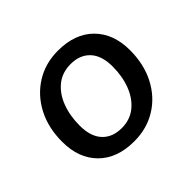

<svg xmlns="http://www.w3.org/2000/svg" viewBox="-123 -655 822 822"><g transform="rotate(-45 288.5 -244.0)"><path d="M267 9Q164 9 105.5 -49.5Q47 -108 47 -208Q47 -293 81 -358Q115 -423 174.5 -460Q234 -497 310 -497Q413 -497 471.5 -438.5Q530 -380 530 -280Q530 -195 496 -129.5Q462 -64 402.5 -27.5Q343 9 267 9ZM269 -69Q320 -69 355.5 -98Q391 -127 409.5 -175.5Q428 -224 428 -283Q428 -349 396 -383.5Q364 -418 308 -418Q257 -418 221.5 -389.5Q186 -361 167.5 -312.5Q149 -264 149 -204Q149 -138 181 -103.5Q213 -69 269 -69Z"/></g></svg>

Font: Nunito SemiBold
Style: Italic
Weight: 600
Italic angle: -9°
Designer: Vernon Adams
Foundry: Vernon Adams
Version: Version 3.601; ttfautohint (v1.8.2.53-6de2)